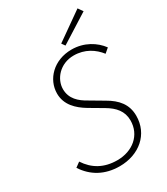

<svg xmlns="http://www.w3.org/2000/svg" viewBox="-209 -942 913 1047"><g transform="rotate(-30 247.0 -418.5)"><path d="M227 12C350 12 442 -66 442 -182C442 -254 402 -300 339 -336L256 -385C209 -411 168 -446 168 -507C168 -570 223 -637 310 -637C380 -637 432 -602 466 -558L494 -582C458 -631 395 -671 316 -671C204 -671 128 -592 128 -502C128 -431 177 -385 232 -352L317 -302C368 -272 402 -234 402 -176C402 -83 328 -23 232 -23C148 -23 88 -58 47 -121L17 -99C63 -28 134 12 227 12ZM299 -706 478 -819 457 -849 284 -727Z"/></g></svg>

Font: Source Sans Pro Light
Style: Italic
Weight: 300
Italic angle: -11°
Designer: Paul D. Hunt
Foundry: Adobe Systems Incorporated
Version: Version 3.006;hotconv 1.0.111;makeotfexe 2.5.65597